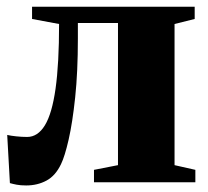

<svg xmlns="http://www.w3.org/2000/svg" viewBox="-20 -543 620 572"><path d="M58 9.5Q41 9.5 29.5 7.2Q18 5 9.5 2.5L1.5 -141Q12 -138.5 28.5 -136.8Q45 -135 61 -135Q92.5 -135 113.8 -169.8Q135 -204.5 145.5 -278.8Q156 -353 156 -471.5L75.5 -486.5V-523H560V-486.5L500 -471.5V-51L562 -37V0H260V-37L331.5 -51V-474.5H212V-428Q212 -329 204 -253.2Q196 -177.5 184.5 -127.2Q173 -77 162 -54.5Q145.5 -19.5 118.5 -5Q91.5 9.5 58 9.5Z"/></svg>

Font: Merriweather 96pt Black
Style: Regular
Weight: 900
Version: Version 2.100